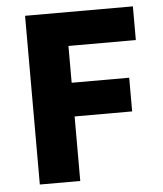

<svg xmlns="http://www.w3.org/2000/svg" viewBox="-49 -694 626 738"><g transform="rotate(-5 264.0 -325.5)"><path d="M75 0H231V-249H453V-379H231V-521H491V-651H75Z"/></g></svg>

Font: DAIFUKU Sans
Style: Bold
Weight: 700
Designer: Original font ‘Source Han Sans JP’ : Paul D. Hunt
Foundry: Daifuku
Version: Version 1.000